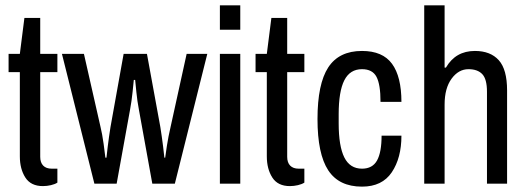

<svg xmlns="http://www.w3.org/2000/svg" viewBox="-20 -685 1966 716"><path d="M194 -416H130V-100Q130 -79 141 -67.5Q152 -56 173 -56H194V-4Q185 2 170 5.5Q155 9 140 9Q95 9 74.5 -23Q54 -55 54 -102V-416H12V-484H54L71 -618H130V-484H194Z M498 -276Q492 -307 488.5 -342Q485 -377 484 -387H479Q478 -377 474.5 -342.5Q471 -308 465 -276L415 0H332L211 -484H293L355 -211Q361 -187 366.5 -148Q372 -109 373 -97H377Q378 -108 382 -140.5Q386 -173 392 -211L441 -484H528L578 -211Q584 -173 588 -140.5Q592 -108 593 -97H596Q597 -107 602.5 -142Q608 -177 616 -211L676 -484H753L632 0H548Z M800 -665H876V-574H800ZM800 -484H876V0H800Z M1115 -416H1051V-100Q1051 -79 1062 -67.5Q1073 -56 1094 -56H1115V-4Q1106 2 1091 5.5Q1076 9 1061 9Q1016 9 995.5 -23Q975 -55 975 -102V-416H933V-484H975L992 -618H1051V-484H1115Z M1477 -305H1399Q1399 -370 1384 -398.5Q1369 -427 1330 -427Q1285 -427 1264 -385.5Q1243 -344 1243 -259V-225Q1243 -140 1264 -98Q1285 -56 1330 -56Q1369 -56 1386 -86.5Q1403 -117 1403 -179H1477Q1477 -96 1441 -42.5Q1405 11 1330 11Q1244 11 1204 -50Q1164 -111 1164 -241Q1164 -372 1204 -433.5Q1244 -495 1330 -495Q1407 -495 1442 -447Q1477 -399 1477 -305Z M1751 -495Q1809 -495 1840 -460.5Q1871 -426 1871 -348V0H1796V-343Q1796 -390 1778.5 -408.5Q1761 -427 1727 -427Q1690 -427 1664 -391.5Q1638 -356 1638 -295V0H1562V-665H1638V-433H1643Q1679 -495 1751 -495Z"/></svg>

Font: Pragati Narrow
Style: Regular
Weight: 400
Designer: Hector Gatti, Marcela Romero, Pablo Cosgaya and Nicolas Silva
Foundry: Omnibus-Type
Version: Version 1.010; ttfautohint (v1.3)